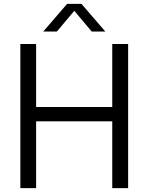

<svg xmlns="http://www.w3.org/2000/svg" viewBox="-20 -966 762 986"><path d="M84.5 0V-740H165.5V-416.5H556.5V-740H638V0H556.5V-343H165.5V0ZM202 -804 324.5 -946H398.5L521 -804H451L361.5 -910.5L272 -804Z"/></svg>

Font: Encode Sans
Style: Regular
Weight: 400
Designer: Multiple Designers
Foundry: Impallari Type
Version: Version 3.002; ttfautohint (v1.8.3) -l 8 -r 50 -G 200 -x 14 